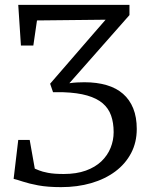

<svg xmlns="http://www.w3.org/2000/svg" viewBox="-20 -763 624 789"><path d="M231 6Q176 6 137.2 -1.2Q98.5 -8.5 73.8 -16.8Q49 -25 36 -28L55 -188H102L123 -70Q128 -68 140.5 -62.8Q153 -57.5 177.2 -52.8Q201.5 -48 242 -48Q294 -48 332.8 -62Q371.5 -76 396.8 -100.2Q422 -124.5 434.5 -155.5Q447 -186.5 447 -220Q447 -258.5 436.5 -288.2Q426 -318 402 -338.5Q378 -359 338.2 -370.5Q298.5 -382 240 -384Q229.5 -384 219 -384Q208.5 -384 198 -384L186 -419L366.5 -627.5L414 -682L132 -679L117 -576H66L55 -743H512V-701L265 -421Q281.5 -423.5 296.8 -424.2Q312 -425 327 -425Q378 -425 418 -413.2Q458 -401.5 485.5 -377.5Q513 -353.5 527.5 -317.5Q542 -281.5 542 -233Q542 -178 518.8 -133.8Q495.5 -89.5 453.5 -58.2Q411.5 -27 354.8 -10.5Q298 6 231 6Z"/></svg>

Font: Merriweather 7pt Light
Style: Regular
Weight: 300
Designer: Eben Sorkin
Foundry: Eben Sorkin
Version: Version 2.200;gftools[0.9.31]